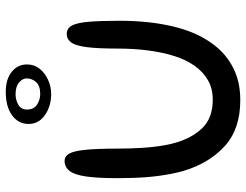

<svg xmlns="http://www.w3.org/2000/svg" viewBox="-114 -722 854 666"><g transform="rotate(-90 313.0 -389.0)"><path d="M299 17.5Q198 17.5 138.8 -36.8Q79.5 -91 53 -180Q47.5 -200 43.2 -221.2Q39 -242.5 36 -265Q33 -287.5 31.2 -311Q29.5 -334.5 28.8 -359Q28 -383.5 28 -409Q28 -478.5 34 -518.5Q40 -558.5 53.5 -575.2Q67 -592 88.5 -592Q103.5 -592 112.8 -576.5Q122 -561 126.2 -521Q130.5 -481 130.5 -407.5Q130.5 -386 131.2 -364.2Q132 -342.5 133.2 -322.2Q134.5 -302 136.8 -282.5Q139 -263 142.2 -244.8Q145.5 -226.5 150 -210.5Q166.5 -150.5 201.8 -114.2Q237 -78 300 -78Q339 -78 368 -94.8Q397 -111.5 417.8 -141Q438.5 -170.5 451 -209.5Q458 -231 463 -254.8Q468 -278.5 471.2 -303.8Q474.5 -329 476 -355.5Q477.5 -382 477.5 -409Q477.5 -477 482.5 -515.2Q487.5 -553.5 498.8 -569Q510 -584.5 528.5 -584.5Q547.5 -584.5 557.2 -566.8Q567 -549 570.5 -508.2Q574 -467.5 574 -400Q574 -375.5 572.8 -351.8Q571.5 -328 569.2 -305Q567 -282 563.2 -260.2Q559.5 -238.5 554.8 -217.8Q550 -197 543.5 -177.5Q524.5 -119 491.2 -75Q458 -31 410 -6.8Q362 17.5 299 17.5ZM320.5 -638.5Q278 -638.5 247 -660Q216 -681.5 216 -716.5Q216 -752 245.8 -774Q275.5 -796 327.5 -796Q371.5 -796 397 -775.2Q422.5 -754.5 422.5 -722.5Q422.5 -697 407.2 -678.2Q392 -659.5 368.5 -649Q345 -638.5 320.5 -638.5ZM320 -676.5Q348.5 -676.5 361.2 -690.8Q374 -705 374 -723.5Q374 -738 359.8 -750Q345.5 -762 319 -762Q299.5 -762 282.8 -752.5Q266 -743 266 -722Q266 -699 282.8 -687.8Q299.5 -676.5 320 -676.5Z"/></g></svg>

Font: Gluten Light
Style: Regular
Weight: 300
Designer: Tyler Finck
Foundry: Etcetera Type Company
Version: Version 1.300